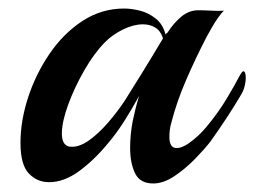

<svg xmlns="http://www.w3.org/2000/svg" viewBox="-20 -726 596 450"><path d="M339 -296Q308 -296 296.5 -320Q285 -344 285 -379Q285 -411 291 -442Q294 -456 297.5 -470.5Q301 -485 306 -501Q289 -470 270.5 -441Q252 -412 233 -390Q201 -351 165.5 -325Q130 -299 95 -299Q67 -299 47.5 -319.5Q28 -340 28 -391Q28 -443 46 -498Q64 -553 96.5 -600.5Q129 -648 173.5 -677Q218 -706 271 -706Q288 -706 308 -701Q328 -696 345 -682.5Q362 -669 368 -645Q369 -647 370.5 -648Q372 -649 373 -650Q387 -672 405 -687Q423 -702 445 -702Q456 -702 476 -701Q496 -700 505 -701Q500 -697 491.5 -685Q483 -673 476 -660.5Q469 -648 465 -641Q438 -589 416 -538Q394 -487 382 -440Q379 -430 378 -421.5Q377 -413 377 -405Q377 -379 394 -379Q410 -379 434 -399Q454 -415 473 -440Q494 -466 512 -496Q530 -526 543 -551Q548 -559 550 -559Q556 -559 556 -543Q556 -535 553.5 -524.5Q551 -514 545 -504Q531 -480 512 -451Q493 -422 473 -394Q459 -376 436.5 -353Q414 -330 388.5 -313Q363 -296 339 -296ZM140 -383Q143 -382 149 -382Q168 -382 190 -398Q212 -414 234 -439.5Q256 -465 273 -491Q317 -561 338 -596Q359 -631 362 -636Q357 -653 344.5 -661Q332 -669 315 -669Q293 -669 268.5 -657Q244 -645 227 -628Q201 -602 177.5 -561Q154 -520 139.5 -480Q125 -440 125 -413Q125 -388 140 -383Z"/></svg>

Font: Playball
Style: Regular
Weight: 400
Designer: Robert E. Leuschke
Foundry: Robert E. Leuschke
Version: Version 1.010